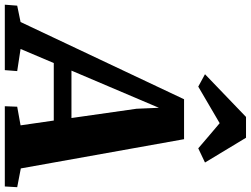

<svg xmlns="http://www.w3.org/2000/svg" viewBox="-220 -900 1042 798"><g transform="rotate(90 301.0 -501.0)"><path d="M-78.5 0 -74.5 -51.5 -6.5 -65.5 314.5 -745H480.5L602 -66.5L680 -51.5L677 0H343.5L345.5 -51.5L423 -65.5L403 -203.5H164L105.5 -65.5L197.5 -51.5L193.5 0ZM316 -560.5 195.5 -277H392.5L354 -547.5L350 -640.5ZM210.5 -832 388 -1002.5H474.5L577.5 -832L518.5 -804Q492.5 -826 466.5 -848.5Q440.5 -871 414 -893Q376 -871 338 -848.5Q300 -826 262 -804Z"/></g></svg>

Font: Merriweather Black
Style: Italic
Weight: 900
Italic angle: -7.8°
Designer: Eben Sorkin
Foundry: Eben Sorkin
Version: Version 2.200;gftools[0.9.31]